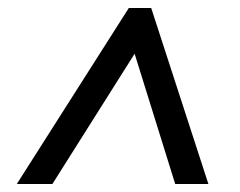

<svg xmlns="http://www.w3.org/2000/svg" viewBox="-20 -537 601 480"><path d="M22 -77 302 -517H358L501 -77H418L304 -443H342L111 -77Z"/></svg>

Font: Rokkitt Medium
Style: Italic
Weight: 500
Italic angle: -9°
Designer: Vernon Adams
Foundry: Vernon Adams
Version: Version 3.103